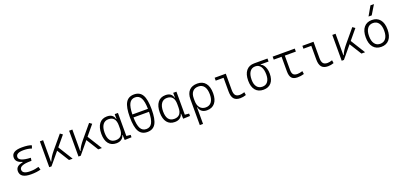

<svg xmlns="http://www.w3.org/2000/svg" viewBox="30 -2092 7558 3615"><g transform="rotate(-20 3808.5 -285.0)"><path d="M305.7 9.8Q88.9 9.8 88.9 -130.4Q88.9 -235.4 230.5 -256.8V-267.1Q103.5 -300.8 103.5 -397.9Q103.5 -527.3 313.5 -527.3Q446.3 -527.3 504.9 -499L483.9 -441.4Q415.5 -467.3 324.2 -467.3Q170.9 -467.3 170.9 -383.3Q170.9 -296.4 405.8 -285.6L397 -227.1H379.9Q156.2 -227.1 156.2 -135.3Q156.2 -50.3 309.6 -50.3Q370.1 -50.3 410.2 -58.6Q450.2 -66.9 481.4 -75.2L500 -13.7Q462.4 -2.9 413.3 3.4Q364.3 9.8 305.7 9.8Z M670.9 0V-517.6H735.8V-86.9H743.7Q759.8 -130.9 788.6 -175.3Q817.4 -219.7 861.8 -272.5L1074.7 -527.3L1124 -491.7L958 -292L1139.6 0H1066.4L916 -241.2L715.3 0Z M1256.8 0V-517.6H1321.8V-86.9H1329.6Q1345.7 -130.9 1374.5 -175.3Q1403.3 -219.7 1447.8 -272.5L1660.6 -527.3L1710 -491.7L1543.9 -292L1725.6 0H1652.3L1502 -241.2L1301.3 0Z M2014.2 9.8Q1915 9.8 1860.6 -58.3Q1806.2 -126.5 1806.2 -253.9Q1806.2 -384.3 1861.1 -455.8Q1916 -527.3 2016.6 -527.3Q2081.5 -527.3 2118.2 -498.8Q2154.8 -470.2 2164.1 -420.4H2170.4V-517.6H2235.4V-56.2L2318.8 -47.9V0L2180.7 4.9L2175.8 -97.2H2168.5Q2160.6 -52.7 2120.4 -21.5Q2080.1 9.8 2014.2 9.8ZM2170.4 -226.1V-291.5Q2170.4 -468.3 2024.9 -468.3Q1951.2 -468.3 1911.4 -412.1Q1871.6 -356 1871.6 -253.9Q1871.6 -49.3 2023.9 -49.3Q2170.4 -49.3 2170.4 -226.1Z M2636.7 9.8Q2522 9.8 2470 -79.3Q2418 -168.5 2418 -366.2Q2418 -564 2470 -653.1Q2522 -742.2 2636.7 -742.2Q2752 -742.2 2803.7 -653.1Q2855.5 -564 2855.5 -366.2Q2855.5 -168.5 2803.7 -79.3Q2752 9.8 2636.7 9.8ZM2636.7 -49.3Q2715.3 -49.3 2752.4 -117.9Q2789.6 -186.5 2792.5 -337.9H2481Q2483.9 -186.5 2521 -117.9Q2558.1 -49.3 2636.7 -49.3ZM2481 -397.5H2792.5Q2789.6 -547.4 2752.2 -615.2Q2714.8 -683.1 2636.7 -683.1Q2558.6 -683.1 2521.2 -615.2Q2483.9 -547.4 2481 -397.5Z M3186 9.8Q3086.9 9.8 3032.5 -58.3Q2978 -126.5 2978 -253.9Q2978 -384.3 3033 -455.8Q3087.9 -527.3 3188.5 -527.3Q3253.4 -527.3 3290 -498.8Q3326.7 -470.2 3335.9 -420.4H3342.3V-517.6H3407.2V-56.2L3490.7 -47.9V0L3352.5 4.9L3347.7 -97.2H3340.3Q3332.5 -52.7 3292.2 -21.5Q3252 9.8 3186 9.8ZM3342.3 -226.1V-291.5Q3342.3 -468.3 3196.8 -468.3Q3123 -468.3 3083.3 -412.1Q3043.5 -356 3043.5 -253.9Q3043.5 -49.3 3195.8 -49.3Q3342.3 -49.3 3342.3 -226.1Z M3830.6 9.8Q3769.5 9.8 3728.8 -20Q3688 -49.8 3676.3 -109.9H3670.4V224.6H3605.5V-292Q3605.5 -405.8 3662.6 -466.6Q3719.7 -527.3 3826.2 -527.3Q3932.6 -527.3 3989.7 -456.5Q4046.9 -385.7 4046.9 -253.9Q4046.9 -127.4 3990.5 -58.8Q3934.1 9.8 3830.6 9.8ZM3670.4 -240.7Q3670.4 -149.4 3712.6 -99.4Q3754.9 -49.3 3827.1 -49.3Q3901.4 -49.3 3941.4 -102.3Q3981.4 -155.3 3981.4 -253.9Q3981.4 -357.4 3941.2 -412.8Q3900.9 -468.3 3826.2 -468.3Q3751.5 -468.3 3710.9 -421.4Q3670.4 -374.5 3670.4 -287.6Z M4497.6 9.8Q4410.6 9.8 4370.6 -37.4Q4330.6 -84.5 4330.6 -185.5V-459.5H4172.9V-517.6H4396V-190.4Q4396 -119.1 4421.9 -85.7Q4447.8 -52.2 4510.3 -52.2Q4547.9 -52.2 4605 -70.8L4613.3 -10.7Q4557.1 9.8 4497.6 9.8Z M4963.4 9.8Q4859.9 9.8 4803.5 -57.9Q4747.1 -125.5 4747.1 -249Q4747.1 -377.4 4803.7 -447.5Q4860.4 -517.6 4963.4 -517.6H5231.4V-457.5H5072.8V-448.7Q5102.1 -440.4 5125 -410.4Q5147.9 -380.4 5161.4 -335.2Q5174.8 -290 5174.8 -235.8Q5174.8 -118.2 5119.6 -54.2Q5064.5 9.8 4963.4 9.8ZM4963.4 -51.3Q5032.2 -51.3 5070.1 -101.3Q5107.9 -151.4 5107.9 -242.7Q5107.9 -345.7 5070.3 -401.6Q5032.7 -457.5 4963.4 -457.5Q4891.6 -457.5 4852.8 -401.6Q4814 -345.7 4814 -242.7Q4814 -151.4 4853.3 -101.3Q4892.6 -51.3 4963.4 -51.3Z M5643.1 9.8Q5563.5 9.8 5527.8 -32Q5492.2 -73.7 5492.2 -166.5V-457.5H5335V-517.6H5778.3V-457.5H5557.1V-168.5Q5557.1 -106.9 5581.3 -79.1Q5605.5 -51.3 5666 -51.3Q5705.6 -51.3 5767.1 -69.8L5775.4 -9.3Q5741.2 1 5710.2 5.4Q5679.2 9.8 5643.1 9.8Z M6255.4 9.8Q6168.5 9.8 6128.4 -37.4Q6088.4 -84.5 6088.4 -185.5V-459.5H5930.7V-517.6H6153.8V-190.4Q6153.8 -119.1 6179.7 -85.7Q6205.6 -52.2 6268.1 -52.2Q6305.7 -52.2 6362.8 -70.8L6371.1 -10.7Q6314.9 9.8 6255.4 9.8Z M6530.3 0V-517.6H6595.2V-86.9H6603Q6619.1 -130.9 6647.9 -175.3Q6676.8 -219.7 6721.2 -272.5L6934.1 -527.3L6983.4 -491.7L6817.4 -292L6999 0H6925.8L6775.4 -241.2L6574.7 0Z M7324.2 9.8Q7220.7 9.8 7163.1 -60.5Q7105.5 -130.9 7105.5 -258.8Q7105.5 -387.2 7163.1 -457.3Q7220.7 -527.3 7324.2 -527.3Q7427.7 -527.3 7485.4 -457.3Q7543 -387.2 7543 -258.8Q7543 -130.9 7485.4 -60.5Q7427.7 9.8 7324.2 9.8ZM7324.2 -51.3Q7397 -51.3 7436.5 -105.5Q7476.1 -159.7 7476.1 -258.8Q7476.1 -357.9 7436.5 -412.1Q7397 -466.3 7324.2 -466.3Q7252 -466.3 7212.2 -412.1Q7172.4 -357.9 7172.4 -258.8Q7172.4 -159.7 7212.2 -105.5Q7252 -51.3 7324.2 -51.3ZM7289.6 -609.4 7395.5 -794.9H7465.8L7353.5 -609.4Z"/></g></svg>

Font: Cascadia Code NF Light
Style: Regular
Weight: 300
Monospace: yes
Designer: Aaron Bell
Foundry: Saja Typeworks
Version: Version 2404.023; ttfautohint (v1.8.4)